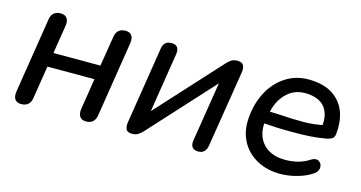

<svg xmlns="http://www.w3.org/2000/svg" viewBox="-60 -736 1850 984"><g transform="rotate(15 864.5 -243.5)"><path d="M46.7 -48.1 110 -448.1Q113.5 -471.2 127 -482.8Q140.5 -494.4 162.4 -494.4Q185.6 -494.4 196.2 -480.1Q206.8 -465.7 203 -439.7L178.9 -288.4H428.2L454 -448.1Q457.5 -471.2 471 -482.8Q484.5 -494.4 506.4 -494.4Q529.6 -494.4 539.9 -480.1Q550.2 -465.7 546.3 -439.7L483.1 -39.7Q479.6 -16.5 466.1 -4.6Q452.6 7.3 430.7 7.3Q407.5 7.3 397.2 -7.4Q386.8 -22 390.7 -48.7L416.6 -213.2H167.2L139.7 -39.7Q136.2 -15.9 122.4 -4.3Q108.6 7.3 86.3 7.3Q63.1 7.3 53 -7.1Q42.9 -21.4 46.7 -48.1Z M639.4 -44.3 704.2 -453.1Q707.1 -473.7 719 -484.1Q731 -494.4 751.3 -494.4Q773.2 -494.4 782.5 -481.5Q791.8 -468.6 788 -445.3L732.1 -92.1H703.6L1045.2 -466Q1057.5 -479.2 1069.7 -486.8Q1082 -494.4 1100.4 -494.4Q1125.7 -494.4 1133.1 -479.9Q1140.6 -465.3 1137.1 -443.4L1071.6 -34.7Q1068.1 -14 1056.3 -3.4Q1044.6 7.3 1025.5 7.3Q1003 7.3 993.5 -5.6Q984 -18.5 987.9 -42.4L1044.3 -395.6H1072.8L731.2 -21.8Q719 -8.5 706.1 -0.6Q693.2 7.3 675.2 7.3Q648.9 7.3 642.4 -8.2Q635.9 -23.7 639.4 -44.3Z M1230.7 -207.5Q1232.6 -288.4 1265.4 -356.1Q1298.3 -423.8 1357.6 -461.9Q1416.9 -500 1493.9 -495.8Q1569.5 -491.9 1614.5 -458.5Q1659.5 -425.1 1676.3 -373.7Q1693 -322.2 1685.9 -261.9Q1683.9 -244.7 1673 -237.4Q1662 -230.1 1644.6 -226.8Q1601.6 -219 1558.2 -216.3Q1514.9 -213.7 1458.9 -214.2Q1421.9 -214 1381.6 -215.7Q1341.4 -217.5 1296.3 -220.6L1308.6 -285.8Q1336.1 -284.5 1368.3 -283.8Q1452.5 -278.3 1508.9 -278.7Q1565.3 -279.2 1623.2 -291.8L1605.5 -277.9Q1614.3 -340.3 1586.8 -379.5Q1559.3 -418.7 1492.3 -423.6Q1426.8 -427.8 1384.4 -388Q1342 -348.1 1328.9 -286.9L1320.2 -249.5Q1309 -196.5 1323.9 -154.6Q1338.8 -112.7 1375.9 -89.7Q1412.9 -66.7 1466.3 -66.7Q1501.8 -66.7 1534.1 -75Q1566.4 -83.3 1594.8 -102.1Q1618.2 -116.4 1634.9 -106.5Q1651.7 -96.5 1651.4 -75.1Q1651.1 -53.7 1629.9 -39.4Q1596.3 -16.2 1550.4 -3.5Q1504.5 9.3 1461.4 9.3Q1392 9.3 1339.2 -18.9Q1286.4 -47 1257.9 -96.3Q1229.5 -145.7 1230.7 -207.5Z"/></g></svg>

Font: SN Pro Thin
Style: Italic
Weight: 200
Italic angle: -9°
Designer: Tobias Whetton
Foundry: Supernotes
Version: Version 1.003;Glyphs 3.3 (3324)